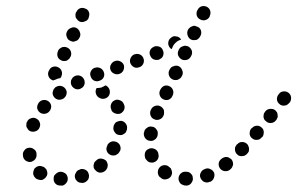

<svg xmlns="http://www.w3.org/2000/svg" viewBox="-20 -583 969 626"><path d="M187 21Q191 19 194 16Q197 13 199 9Q201 5 201 0Q201 -9 195 -16Q188 -22 179 -23H178Q173 -23 169 -21Q165 -19 162 -16Q158 -13 156 -9Q155 -5 155 -1Q154 9 161 16Q167 22 177 22H178Q183 23 187 21ZM601 17Q608 10 609 1Q609 -3 608 -8Q607 -12 604 -15Q601 -19 597 -21Q593 -23 588 -23H586Q577 -24 570 -18Q563 -12 562 -2Q562 2 563 6Q565 11 567 14Q570 17 574 19Q578 21 583 22H585Q594 23 601 17ZM262 8Q266 5 268 1Q270 -3 270 -7Q271 -12 269 -16Q267 -25 259 -29Q250 -34 241 -31L240 -30Q231 -28 227 -19Q222 -11 225 -2Q226 2 229 5Q232 9 236 11Q240 13 245 13Q249 14 253 13L255 12Q259 11 262 8ZM677 -2Q681 -11 678 -20Q676 -24 673 -27Q670 -30 665 -32Q661 -34 657 -34Q652 -34 648 -32L646 -31Q638 -28 634 -19Q630 -11 634 -2Q636 2 639 5Q642 9 646 10Q650 12 655 12Q659 12 663 10H665Q674 6 677 -2ZM107 3Q111 4 116 4Q120 3 124 0Q128 -2 130 -6Q133 -9 134 -14Q135 -18 134 -22Q133 -27 131 -31Q128 -34 125 -37Q124 -37 124 -38Q120 -40 116 -41Q112 -42 107 -42Q103 -41 99 -39Q95 -36 92 -33Q90 -29 89 -25Q88 -20 88 -16Q89 -12 91 -8Q94 -4 97 -1Q98 -1 99 0Q102 2 107 3ZM524 1Q533 -1 538 -9Q540 -13 541 -17Q541 -22 540 -26Q539 -30 537 -34Q534 -37 530 -40Q529 -40 529 -41Q521 -46 512 -44Q503 -42 498 -34Q495 -30 495 -25Q494 -21 495 -17Q496 -12 498 -9Q501 -5 505 -3Q506 -2 507 -1Q515 4 524 1ZM329 -34Q331 -38 331 -42Q332 -47 330 -51Q329 -55 326 -59Q319 -65 310 -66Q301 -67 294 -60L293 -59Q289 -56 287 -52Q286 -48 285 -44Q285 -39 286 -35Q288 -31 291 -28Q297 -21 306 -20Q316 -20 323 -26L324 -27Q327 -30 329 -34ZM737 -38Q739 -42 740 -46Q740 -51 739 -55Q738 -59 735 -63Q732 -66 728 -68Q724 -71 720 -71Q715 -72 711 -70Q707 -69 703 -66L702 -65Q694 -59 693 -50Q692 -41 698 -33Q704 -26 713 -25Q723 -24 730 -30L731 -31Q735 -34 737 -38ZM458 -61Q461 -57 465 -55Q469 -53 473 -53Q478 -52 482 -54Q491 -57 495 -65Q499 -73 496 -82Q496 -83 496 -84Q493 -93 485 -97Q477 -101 468 -99Q463 -97 460 -95Q456 -92 454 -88Q452 -84 452 -79Q451 -75 453 -71Q453 -69 453 -68Q455 -64 458 -61ZM64 -59Q56 -65 55 -74V-75Q53 -85 59 -92Q64 -100 73 -101Q82 -103 90 -97Q98 -92 99 -83V-81Q100 -75 98 -70Q96 -64 91 -60Q89 -59 87 -58Q86 -57 86 -57Q84 -56 83 -56Q82 -56 81 -55Q72 -54 64 -59ZM791 -89Q792 -93 792 -98Q792 -102 790 -106Q789 -111 785 -114Q779 -120 769 -120Q760 -120 754 -113L752 -112Q749 -108 747 -104Q746 -100 746 -96Q746 -91 748 -87Q749 -83 753 -80Q759 -73 769 -74Q778 -74 784 -80L786 -82Q789 -85 791 -89ZM372 -107Q369 -116 360 -120Q356 -122 352 -122Q347 -123 343 -121Q339 -120 336 -117Q332 -114 330 -110V-108Q325 -100 328 -91Q331 -82 340 -78Q344 -76 348 -76Q353 -76 357 -77Q361 -79 365 -82Q368 -85 370 -89L371 -90Q375 -98 372 -107ZM453 -133Q459 -125 468 -124Q477 -122 485 -128Q492 -133 494 -142V-144Q496 -154 490 -161Q485 -169 476 -170Q466 -172 459 -166Q451 -161 450 -152L449 -150Q448 -141 453 -133ZM839 -144Q840 -148 840 -152Q840 -157 838 -161Q836 -165 832 -168Q825 -174 816 -173Q807 -172 801 -165L799 -164Q796 -160 795 -156Q794 -152 794 -147Q794 -143 796 -139Q798 -135 802 -132Q809 -126 818 -127Q827 -127 833 -135L835 -136Q838 -139 839 -144ZM390 -180Q385 -187 376 -189Q371 -189 367 -188Q363 -187 359 -185Q355 -182 353 -178Q351 -175 350 -170V-169Q348 -160 354 -152Q359 -144 368 -143Q373 -142 377 -143Q381 -144 385 -147Q389 -149 391 -153Q393 -157 394 -161V-163Q396 -172 390 -180ZM109 -185Q106 -193 97 -197Q89 -201 80 -197Q71 -194 68 -185H67Q66 -181 66 -176Q65 -172 67 -168Q69 -164 72 -160Q75 -157 79 -155Q88 -152 96 -155Q105 -158 109 -167V-168Q113 -176 109 -185ZM885 -200Q886 -204 885 -209Q885 -213 883 -217Q880 -221 877 -224Q870 -229 860 -228Q851 -227 845 -220L844 -218Q841 -215 840 -211Q839 -206 839 -202Q840 -197 842 -193Q844 -190 848 -187Q855 -181 864 -182Q874 -183 879 -190L881 -192Q883 -196 885 -200ZM471 -206Q475 -197 483 -194Q492 -190 501 -194Q509 -197 513 -206L514 -208Q515 -212 515 -216Q515 -221 514 -225Q512 -229 509 -232Q506 -235 502 -237Q493 -241 484 -237Q476 -234 472 -225L471 -223Q468 -215 471 -206ZM371 -256Q362 -260 354 -256Q345 -252 342 -243Q339 -234 343 -226V-224Q347 -216 356 -213Q365 -210 373 -213Q381 -217 385 -226Q388 -235 384 -243L383 -245Q380 -253 371 -256ZM147 -237Q146 -246 139 -252Q131 -258 122 -257Q113 -256 107 -249Q101 -241 101 -232Q102 -223 109 -217Q116 -211 126 -212Q135 -213 141 -220Q147 -227 147 -237ZM929 -266Q928 -275 920 -281Q913 -286 904 -285Q894 -284 889 -276L888 -275Q882 -267 883 -258Q884 -249 892 -243Q895 -240 900 -239Q904 -238 909 -239Q913 -239 917 -242Q921 -244 923 -248L925 -249Q930 -257 929 -266ZM501 -272Q504 -263 513 -259Q521 -255 530 -258Q539 -262 542 -270L543 -272Q547 -280 544 -289Q541 -298 532 -302Q524 -306 515 -303Q507 -299 503 -291L502 -289Q498 -281 501 -272ZM194 -269Q196 -272 197 -277Q198 -281 197 -286Q196 -290 193 -294Q188 -301 178 -303Q169 -304 162 -299H161Q158 -296 155 -292Q153 -288 152 -284Q151 -280 152 -275Q153 -271 156 -267Q161 -260 170 -258Q180 -257 187 -262H188Q191 -265 194 -269ZM324 -304Q324 -304 324 -305Q319 -301 313 -299L312 -298Q304 -296 296 -296Q295 -296 295 -296Q295 -295 295 -295Q294 -295 294 -294Q290 -286 293 -277Q296 -268 304 -264L306 -263Q314 -259 323 -262Q332 -265 336 -273Q340 -282 337 -291Q334 -299 326 -304H324Q324 -304 324 -304ZM251 -300Q254 -303 255 -307Q257 -312 256 -316Q256 -320 254 -324Q250 -333 241 -336Q233 -339 224 -335Q220 -333 217 -330Q214 -326 212 -322Q211 -318 211 -313Q211 -309 213 -305Q217 -297 226 -293Q235 -290 243 -294L244 -295Q248 -296 251 -300ZM318 -331Q322 -340 318 -349Q315 -357 307 -361Q298 -365 290 -362H289Q280 -359 276 -350Q272 -342 276 -333Q279 -324 287 -320Q296 -316 305 -320Q314 -323 318 -331ZM138 -335Q135 -343 139 -352L140 -353Q143 -362 152 -365Q161 -368 169 -364Q178 -360 181 -351Q184 -343 180 -334V-333Q179 -331 178 -330Q177 -329 176 -328Q176 -328 175 -328Q167 -327 160 -323Q157 -322 154 -321Q153 -321 152 -321Q151 -322 150 -322Q141 -326 138 -335ZM531 -337Q534 -328 543 -324Q547 -322 551 -322Q556 -322 560 -323Q564 -325 568 -328Q571 -331 573 -335L574 -337Q578 -345 574 -354Q571 -363 563 -367Q559 -369 554 -369Q550 -369 546 -367Q541 -366 538 -363Q535 -360 533 -356L532 -354Q528 -346 531 -337ZM382 -353Q386 -361 384 -370Q381 -379 372 -383Q364 -387 355 -384Q346 -381 342 -373Q337 -365 340 -356Q343 -347 352 -343Q360 -339 369 -342Q378 -345 382 -353ZM447 -375Q451 -384 448 -392Q445 -401 437 -405Q428 -409 420 -406H419Q410 -403 406 -394Q402 -386 405 -377Q409 -368 417 -364Q425 -360 434 -364H435Q443 -367 447 -375ZM168 -398Q171 -390 180 -386Q184 -384 188 -384Q193 -384 197 -385Q201 -387 204 -390Q208 -393 209 -397L210 -398Q214 -406 211 -415Q208 -424 199 -428Q195 -430 191 -430Q186 -430 182 -429Q178 -427 174 -424Q171 -421 169 -417V-416Q165 -407 168 -398ZM561 -402Q565 -393 573 -389Q577 -387 582 -387Q586 -387 590 -388Q595 -390 598 -393Q601 -396 603 -400L604 -402Q608 -410 605 -419Q601 -428 593 -432Q589 -433 584 -434Q580 -434 576 -432Q572 -431 568 -428Q565 -425 563 -421L562 -419Q558 -410 561 -402ZM512 -402Q515 -411 511 -419Q508 -428 499 -431Q490 -434 482 -431L481 -430Q473 -427 469 -418Q466 -409 470 -401Q474 -392 482 -389Q491 -386 500 -389V-390Q509 -393 512 -402ZM553 -444Q559 -450 568 -453Q569 -454 570 -454Q570 -454 570 -454Q570 -455 570 -455Q568 -458 564 -461Q560 -464 556 -464Q552 -465 547 -465Q543 -464 539 -461Q531 -456 529 -447Q527 -438 532 -430Q533 -428 535 -426Q537 -424 540 -423Q541 -426 542 -428L543 -430Q546 -438 553 -444ZM198 -462Q201 -453 209 -450Q213 -448 218 -447Q222 -447 226 -449Q231 -450 234 -453Q237 -456 239 -460L240 -462Q242 -466 242 -470Q242 -475 240 -479Q239 -483 236 -486Q233 -490 229 -492Q220 -496 212 -492Q203 -489 199 -481L198 -479Q194 -471 198 -462ZM592 -467Q595 -458 603 -454Q607 -452 612 -452Q616 -452 621 -453Q625 -455 628 -458Q631 -461 633 -465L634 -467Q638 -475 635 -484Q632 -493 623 -496Q619 -498 615 -499Q610 -499 606 -497Q602 -496 599 -493Q595 -490 593 -486L592 -484Q589 -475 592 -467ZM226 -535Q226 -530 227 -526Q229 -522 232 -519Q235 -515 239 -513Q243 -511 247 -511Q252 -511 256 -513Q260 -514 264 -517Q267 -520 269 -524V-526Q271 -530 271 -534Q272 -539 270 -543Q269 -547 266 -550Q263 -554 258 -555Q250 -559 241 -556Q233 -553 229 -544L228 -543Q226 -539 226 -535ZM622 -531Q625 -523 634 -519Q642 -515 651 -518Q660 -521 664 -530V-531Q668 -540 665 -549Q662 -557 654 -561Q645 -565 636 -562Q628 -559 624 -550L623 -549Q619 -540 622 -531Z"/></svg>

Font: FRB American Cursive Guidelines Dotted Extrabold
Style: Bold Italic
Weight: 800
Italic angle: -25°
Version: Version 2.0;Modular Font Editor K font №1